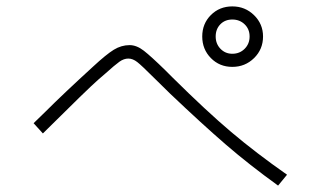

<svg xmlns="http://www.w3.org/2000/svg" viewBox="-20 -653 1002 600"><path d="M706 -633Q746 -633 774 -605.5Q802 -578 802 -539Q802 -499 774 -471.5Q746 -444 706 -444Q666 -444 639 -471.5Q612 -499 612 -539Q612 -579 639 -606Q666 -633 706 -633ZM706 -485Q729 -485 744.5 -500.5Q760 -516 760 -539Q760 -562 744.5 -577Q729 -592 706 -592Q683 -592 668.5 -577Q654 -562 654 -539Q654 -516 669 -500.5Q684 -485 706 -485ZM122 -304Q178 -360 271 -445Q312 -483 335.5 -497.5Q359 -512 385 -512Q407 -512 429.5 -494.5Q452 -477 497 -433Q497 -433 518 -412Q625 -306 702.5 -240.5Q780 -175 877 -107L849 -73Q759 -138 686 -201Q613 -264 512 -360L459 -412Q423 -448 409 -459Q395 -470 381 -470Q367 -470 353 -460Q339 -450 309 -423L287 -404Q257 -378 114 -236L85 -268Z"/></svg>

Font: Gmarket Sans TTF Light
Style: Regular
Weight: 300
Designer: Creative Director : Sungho Lee; Art Director : Kiwoong Choi; Project Manager : Sori Yang, Jongwook Yoon; Font Designer :
Foundry: Sandoll Inc.
Version: Version 1.000;hotconv 1.0.109;makeotfexe 2.5.65596